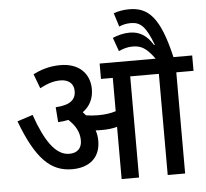

<svg xmlns="http://www.w3.org/2000/svg" viewBox="-59 -959 1098 1021"><g transform="rotate(-5 490.0 -448.0)"><path d="M443 -213C443 -234 440 -253 434 -270C445 -269 456 -269 466 -269C495 -269 522 -271 549 -279V0H642V-540H795V0H888V-540H980V-622H880C830 -838 769 -896 668 -896C636 -896 610 -891 584 -882L607 -809C626 -817 645 -822 670 -822C722 -822 750 -794 787 -696L783 -695C750 -748 712 -772 659 -772C628 -772 596 -764 568 -752L594 -679C617 -690 643 -697 666 -697C709 -697 738 -687 785 -622H486V-540H549V-362C519 -353 491 -349 453 -349C430 -349 410 -351 390 -354C385 -360 379 -366 374 -372C412 -399 433 -440 433 -490C433 -572 378 -632 277 -632C216 -632 169 -615 131 -596L160 -519C197 -538 230 -551 270 -551C310 -551 341 -531 341 -488C341 -442 310 -415 233 -411L239 -331C259 -332 277 -334 294 -338C328 -307 351 -270 351 -224C351 -180 325 -158 284 -158C211 -158 156 -240 107 -381L24 -354C101 -149 178 -75 292 -75C383 -75 443 -123 443 -213Z"/></g></svg>

Font: Noto Sans SemiCondensed Medium
Style: Regular
Weight: 500
Width: 4
Designer: Monotype Design Team
Foundry: Monotype Imaging Inc.
Version: Version 2.013